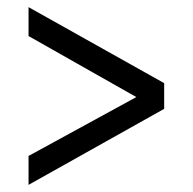

<svg xmlns="http://www.w3.org/2000/svg" viewBox="-20 -580 540 538"><path d="M60 -62V-143L362 -308L60 -479V-560L440 -347V-275Z"/></svg>

Font: Play
Style: Regular
Weight: 400
Designer: Jonas Hecksher
Foundry: Jonas Hecksher, Playtypeª, e-types AS
Version: Version 1.002